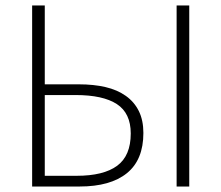

<svg xmlns="http://www.w3.org/2000/svg" viewBox="-20 -679 806 699"><path d="M97 0V-659H143V-372H267Q321 -372 364 -362Q407 -352 438 -330Q469 -308 485.5 -274.5Q502 -241 502 -195Q502 -97 442 -48.5Q382 0 270 0ZM143 -39H259Q357 -39 406.5 -75.5Q456 -112 456 -193Q456 -267 405.5 -300Q355 -333 255 -333H143ZM623 0V-659H669V0Z"/></svg>

Font: hySource Sans Pro Light
Style: Regular
Weight: 300
Designer: Paul D. Hunt
Foundry: Adobe Systems Incorporated
Version: Version 2.021;PS 2.000;hotconv 1.0.86;makeotf.lib2.5.63406